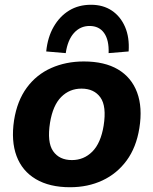

<svg xmlns="http://www.w3.org/2000/svg" viewBox="-20 -775 644 806"><path d="M274 11Q188 11 130.5 -23Q73 -57 49.5 -120Q26 -183 39 -270Q52 -352 92.5 -407Q133 -462 195 -489.5Q257 -517 332 -517Q419 -517 475.5 -483.5Q532 -450 555.5 -387Q579 -324 565 -237Q552 -156 511.5 -101Q471 -46 410 -17.5Q349 11 274 11ZM282 -103Q332 -103 367.5 -138.5Q403 -174 415 -247Q428 -329 401.5 -366Q375 -403 322 -403Q272 -403 237 -368Q202 -333 190 -260Q177 -178 203 -140.5Q229 -103 282 -103ZM256 -552 174 -559Q180 -619 205.5 -663Q231 -707 270.5 -731Q310 -755 362 -755Q413 -755 449.5 -730.5Q486 -706 505 -662Q524 -618 520 -559L436 -552Q438 -607 417 -636.5Q396 -666 356 -666Q317 -666 290.5 -636.5Q264 -607 256 -552Z"/></svg>

Font: Mulish ExtraLight ExtraBold
Style: Italic
Weight: 800
Italic angle: -9°
Version: Version 3.603